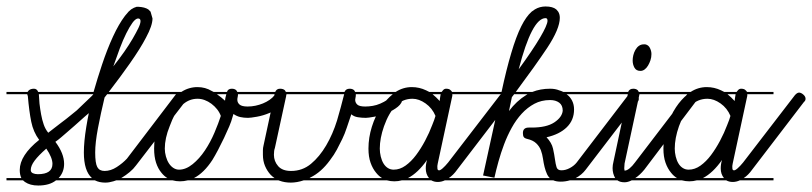

<svg xmlns="http://www.w3.org/2000/svg" viewBox="-20 -571 2508 593"><path d="M201 -280H100Q101 -266 102 -251Q104 -234 107 -217.5Q110 -201 115 -186.5Q120 -172 129 -161Q136 -166 147 -175Q158 -184 171 -193.5Q184 -203 196 -213Q208 -223 217 -230L264 -275Q270 -283 277 -283Q284 -283 290.5 -277Q297 -271 297 -266Q297 -261 292 -254L242 -211Q223 -194 210 -182.5Q197 -171 187 -162.5Q177 -154 169 -147Q161 -140 151 -133Q178 -97 178 -65Q178 -39 161 -21H201V-14H153Q133 2 98 2Q73 2 57 -9Q54 -11 51 -14H0V-21H46Q41 -31 41 -46Q41 -91 101 -139Q83 -163 76.5 -195Q70 -227 66 -274L64 -280H0V-287H65Q67 -289 69 -292Q75 -297 85 -297Q94 -297 98 -287H201ZM142 -65Q142 -84 123 -112Q99 -91 87 -75Q75 -59 75 -46Q75 -39 81.5 -36Q88 -33 97 -33Q142 -33 142 -65Z M454 -280H311L303 -270Q291 -220 282.5 -175Q274 -130 274 -100Q274 -67 280.5 -55Q287 -43 303 -43Q322 -43 340.5 -55Q359 -67 372 -81L522 -278Q528 -286 536 -286Q543 -286 549 -279Q555 -272 555 -266Q555 -261 551 -256L400 -60Q392 -49 380.5 -39.5Q369 -30 356 -22Q355 -22 354 -21H454V-14H339L330 -11Q317 -7 305 -7Q287 -7 273 -14H201V-21H264Q239 -43 239 -100Q239 -133 246.5 -179Q254 -225 266 -274Q267 -277 268 -280H201V-287H269Q281 -329 295 -371Q311 -419 329 -458Q347 -497 366 -522Q372 -529 377 -535L385 -542Q394 -548 402 -550H408Q427 -549 438 -542L445 -535L451 -514Q451 -492 431 -455Q414 -422 381 -375Q353 -335 316 -287H454ZM330 -366Q349 -390 364 -411.5Q379 -433 390 -452Q401 -471 407.5 -484.5Q414 -498 414 -506Q414 -514 406 -514Q398 -513 389 -500.5Q380 -488 370 -468Q360 -448 350 -421.5Q340 -395 330 -366Z M762 -14H560Q548 -11 536 -11Q524 -11 513 -14H454V-21H497Q487 -27 479 -37Q468 -50 462 -68.5Q456 -87 456 -112Q456 -146 466 -179.5Q476 -213 494 -240Q510 -264 530 -280H454V-287H540Q563 -302 590 -302Q614 -302 634 -290Q637 -289 640 -287H681Q684 -297 696 -297Q705 -297 710 -292Q712 -289 713 -287H762V-280H715Q715 -275 714 -271Q713 -267 713 -263Q713 -254 720 -248Q727 -242 745 -242Q757 -242 769 -244.5Q781 -247 792 -251.5Q803 -256 812.5 -262.5Q822 -269 828 -277Q834 -285 842 -285Q848 -285 854.5 -278.5Q861 -272 861 -266Q861 -252 846 -241Q831 -230 812 -222Q793 -214 773.5 -210.5Q754 -207 746 -207Q733 -207 722 -209.5Q711 -212 701 -219L698 -209Q695 -197 688 -180.5Q681 -164 672 -145Q663 -126 653.5 -108Q644 -90 636 -77Q610 -37 579 -21H762ZM662 -213Q658 -224 650.5 -233.5Q643 -243 633 -250.5Q623 -258 612 -262Q601 -266 590 -266Q562 -266 540.5 -244.5Q519 -223 504 -181Q489 -144 489 -112Q489 -100 492.5 -87.5Q496 -75 502 -66Q508 -57 516 -52Q524 -47 533 -47Q554 -47 575 -64Q596 -81 613 -106.5Q630 -132 642.5 -161.5Q655 -191 662 -213ZM675 -260 676 -268 679 -280H650Q663 -271 675 -260Z M1123 -280H1079Q1079 -273 1078 -269.5Q1077 -266 1077 -263Q1077 -254 1083.5 -248Q1090 -242 1108 -242Q1119 -242 1131 -244Q1143 -246 1154.5 -251Q1166 -256 1176 -262.5Q1186 -269 1191 -277Q1198 -285 1204 -285Q1211 -285 1217 -279Q1223 -273 1223 -267Q1223 -253 1209 -241.5Q1195 -230 1175 -222Q1155 -214 1136 -210.5Q1117 -207 1110 -207Q1097 -207 1085 -209Q1073 -211 1065 -218Q1057 -195 1051 -176.5Q1045 -158 1037 -141.5Q1029 -125 1020.5 -109Q1012 -93 999 -76Q972 -39 939 -23Q937 -22 936 -21H1123V-14H918Q897 -7 878 -7Q859 -7 843 -13L840 -14H762V-21H828Q822 -25 816 -31Q805 -43 798.5 -58.5Q792 -74 792 -93V-107Q792 -114 794 -122L828 -280H762V-287H830Q834 -297 845 -297Q855 -297 860 -292Q862 -289 863 -287H1044Q1048 -297 1060 -297Q1069 -297 1074 -292Q1076 -289 1077 -287H1123ZM864 -277Q864 -276 864 -275L829 -114Q826 -106 826 -93Q826 -73 839 -58Q852 -43 879 -43Q914 -43 940.5 -65Q967 -87 987.5 -122Q1008 -157 1021 -199Q1033 -240 1043 -280H865Q865 -279 864 -277Z M1458 -14H1354Q1343 -9 1332 -9Q1321 -9 1312 -14H1221Q1210 -11 1198 -11Q1186 -11 1175 -14H1123V-21H1160Q1150 -27 1142 -37Q1131 -50 1124.5 -68.5Q1118 -87 1118 -112Q1118 -146 1128.5 -179.5Q1139 -213 1157 -240Q1173 -264 1193 -280H1123V-287H1202Q1225 -302 1252 -302Q1275 -302 1296 -292Q1301 -290 1306 -287H1344Q1346 -289 1348 -292Q1352 -297 1358 -297Q1368 -297 1372 -292Q1375 -290 1376 -287H1458V-280H1377V-275L1332 -66Q1330 -58 1331 -51Q1331 -46 1335 -45Q1339 -44 1347 -51Q1355 -58 1364 -69L1524 -277Q1531 -285 1537 -285Q1543 -285 1550 -279Q1557 -273 1557 -266Q1557 -260 1552 -256L1392 -47Q1380 -30 1366 -21H1458ZM1315 -185Q1319 -195 1321 -200.5Q1323 -206 1325 -213Q1315 -237 1294.5 -251.5Q1274 -266 1254 -266Q1224 -266 1202.5 -244.5Q1181 -223 1166 -181Q1153 -144 1153 -112Q1153 -100 1156 -87.5Q1159 -75 1164.5 -66Q1170 -57 1178 -52Q1186 -47 1196 -47Q1215 -47 1232.5 -59.5Q1250 -72 1265 -92Q1280 -112 1293 -136.5Q1306 -161 1315 -185ZM1295 -51Q1295 -64 1299 -77Q1271 -37 1240 -21H1305Q1295 -33 1295 -51ZM1338 -259Q1338 -262 1339 -268Q1340 -273 1341 -280H1316Q1327 -271 1338 -259Z M1854 -280H1730Q1741 -272 1747 -260Q1753 -248 1753 -233Q1753 -200 1730.5 -178Q1708 -156 1668 -147Q1684 -130 1688 -112Q1692 -94 1694 -79Q1696 -64 1699 -54.5Q1702 -45 1714 -45Q1727 -45 1740 -52Q1753 -59 1761 -69L1920 -277Q1926 -285 1934 -285Q1940 -285 1946.5 -279Q1953 -273 1953 -266Q1953 -260 1949 -256L1789 -47Q1777 -31 1758 -21H1854V-14H1740Q1726 -10 1712 -10Q1698 -10 1689 -14H1458V-21H1678Q1673 -26 1670 -32Q1665 -43 1662 -55Q1659 -67 1657 -81Q1655 -95 1650.5 -107Q1646 -119 1636 -128.5Q1626 -138 1608 -142Q1600 -144 1597.5 -148Q1595 -152 1595 -160Q1595 -177 1613 -177H1622Q1668 -177 1692 -193Q1716 -209 1718 -229Q1718 -246 1707 -254Q1696 -262 1679 -262Q1652 -262 1630.5 -250.5Q1609 -239 1591.5 -220Q1574 -201 1560.5 -176.5Q1547 -152 1537 -125.5Q1527 -99 1519.5 -72Q1512 -45 1507 -22L1472 -29L1527 -280H1458V-287H1529Q1544 -357 1559 -407Q1574 -458 1590 -490Q1605 -520 1622 -535L1632 -542Q1647 -551 1665 -551Q1687 -551 1698 -542L1704 -535Q1709 -527 1709 -516Q1709 -482 1670 -423Q1634 -369 1573 -287H1624Q1649 -297 1679 -297Q1695 -297 1707 -292Q1714 -290 1720 -287H1854ZM1582 -357Q1625 -416 1648 -455Q1671 -494 1671 -507Q1671 -515 1665 -515Q1623 -515 1582 -357ZM1552 -228Q1575 -259 1606 -278L1609 -280H1568L1561 -271Z M2034 -280H1955Q1955 -279 1954.5 -277.5Q1954 -276 1954 -275L1909 -66Q1908 -57 1908 -51Q1908 -48 1909 -44Q1916 -44 1924.5 -51Q1933 -58 1941 -69L2100 -277Q2106 -285 2113 -285Q2120 -285 2126.5 -279Q2133 -273 2133 -266Q2133 -260 2128 -256L1970 -47Q1956 -30 1942 -21H2034V-14H1931Q1919 -8 1909 -8Q1895 -8 1887 -14H1854V-21H1880Q1872 -35 1872 -52Q1872 -61 1875 -73L1919 -280H1854V-287H1920Q1924 -297 1936 -297Q1945 -297 1950 -292Q1952 -289 1953 -287H2034ZM1973 -434Q1983 -432 1987.5 -422.5Q1992 -413 1992 -404Q1992 -394 1989 -385Q1986 -376 1981.5 -368.5Q1977 -361 1971 -356.5Q1965 -352 1958 -352Q1945 -352 1939.5 -362Q1934 -372 1934 -384Q1934 -392 1936 -400.5Q1938 -409 1942.5 -417Q1947 -425 1953.5 -429.5Q1960 -434 1968 -434Z M2369 -14H2265Q2254 -9 2243 -9Q2232 -9 2223 -14H2132Q2121 -11 2109 -11Q2097 -11 2086 -14H2034V-21H2071Q2061 -27 2053 -37Q2042 -50 2035.5 -68.5Q2029 -87 2029 -112Q2029 -146 2039.5 -179.5Q2050 -213 2068 -240Q2084 -264 2104 -280H2034V-287H2113Q2136 -302 2163 -302Q2186 -302 2207 -292Q2212 -290 2217 -287H2255Q2257 -289 2259 -292Q2263 -297 2269 -297Q2279 -297 2283 -292Q2286 -290 2287 -287H2369V-280H2288V-275L2243 -66Q2241 -58 2242 -51Q2242 -46 2246 -45Q2250 -44 2258 -51Q2266 -58 2275 -69L2435 -277Q2442 -285 2448 -285Q2454 -285 2461 -279Q2468 -273 2468 -266Q2468 -260 2463 -256L2303 -47Q2291 -30 2277 -21H2369ZM2226 -185Q2230 -195 2232 -200.5Q2234 -206 2236 -213Q2226 -237 2205.5 -251.5Q2185 -266 2165 -266Q2135 -266 2113.5 -244.5Q2092 -223 2077 -181Q2064 -144 2064 -112Q2064 -100 2067 -87.5Q2070 -75 2075.5 -66Q2081 -57 2089 -52Q2097 -47 2107 -47Q2126 -47 2143.5 -59.5Q2161 -72 2176 -92Q2191 -112 2204 -136.5Q2217 -161 2226 -185ZM2206 -51Q2206 -64 2210 -77Q2182 -37 2151 -21H2216Q2206 -33 2206 -51ZM2249 -259Q2249 -262 2250 -268Q2251 -273 2252 -280H2227Q2238 -271 2249 -259Z"/></svg>

Font: Gruenewald VA 3. Klasse
Style: Regular
Weight: 400
Designer: Peter Wiegel
Foundry: Peter Wiegel, nach dem Schriftentwurf von Dr. H. Gr¸newald
Version: Version 0.007